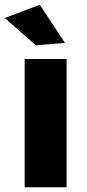

<svg xmlns="http://www.w3.org/2000/svg" viewBox="-36 -790 369 810"><path d="M132 -770 238 -609 115 -599 -16 -714ZM68 -541H245V0H68Z"/></svg>

Font: Montserrat arm
Style: Bold
Weight: 700
Designer: Julieta Ulanovsky
Foundry: Julieta Ulanovsky
Version: Version 6.000;PS 006.000;hotconv 1.0.88;makeotf.lib2.5.64775